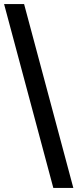

<svg xmlns="http://www.w3.org/2000/svg" viewBox="-20 -820 379 940"><path d="M339 100H241L0 -800H98Z"/></svg>

Font: Albert Sans Medium
Style: Regular
Weight: 500
Designer: Andreas Rasmussen
Foundry: a.Foundry
Version: Version 1.025